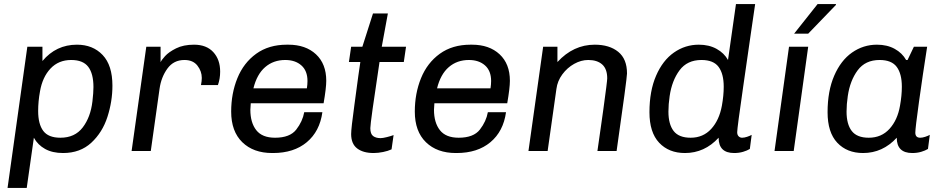

<svg xmlns="http://www.w3.org/2000/svg" viewBox="-20 -740 4641 941"><path d="M531 -320Q531 -243 506.5 -167Q482 -91 427.5 -40.5Q373 10 289 10Q237 10 201 -10Q165 -30 146 -65L111 181H17L114 -511H188V-441Q255 -521 357 -521Q435 -521 483 -470.5Q531 -420 531 -320ZM176 -292Q167 -243 167 -196Q167 -132 192 -98.5Q217 -65 276 -65Q347 -65 385.5 -115.5Q424 -166 433 -243Q438 -286 438 -313Q438 -379 412.5 -412.5Q387 -446 329 -446Q267 -446 227.5 -404Q188 -362 176 -292Z M1059 -389Q1059 -354 1048 -323H965Q969 -343 969 -358Q969 -391 947.5 -418.5Q926 -446 884 -446Q831 -446 800.5 -404Q770 -362 762 -305L719 0H625L697 -511H767V-435Q771 -445 789 -465Q807 -485 843 -503Q879 -521 931 -521Q992 -521 1025.5 -484.5Q1059 -448 1059 -389Z M1579 -344Q1579 -309 1566 -234H1209Q1207 -212 1207 -202Q1207 -139 1236 -102Q1265 -65 1328 -65Q1401 -65 1432 -105Q1463 -145 1471 -190H1560Q1547 -96 1483.5 -43Q1420 10 1318 10H1314Q1222 10 1167.5 -43Q1113 -96 1113 -193Q1113 -282 1143.5 -357Q1174 -432 1235.5 -476.5Q1297 -521 1386 -521H1393Q1478 -521 1528.5 -474Q1579 -427 1579 -344ZM1222 -307H1484Q1487 -327 1487 -343Q1487 -393 1457 -419.5Q1427 -446 1378 -446Q1320 -446 1279.5 -411Q1239 -376 1222 -307Z M1881 -674 1851 -511H1970L1959 -436H1840Q1795 -139 1795 -112Q1795 -83 1809 -73Q1823 -63 1845 -63Q1856 -63 1876 -68Q1896 -73 1909 -78L1899 -8Q1882 0 1857.5 5Q1833 10 1811 10Q1760 10 1730.5 -12.5Q1701 -35 1701 -83Q1701 -110 1717 -226Q1733 -342 1736 -367L1746 -436H1690L1701 -511H1756L1808 -674Z M2479 -344Q2479 -309 2466 -234H2109Q2107 -212 2107 -202Q2107 -139 2136 -102Q2165 -65 2228 -65Q2301 -65 2332 -105Q2363 -145 2371 -190H2460Q2447 -96 2383.5 -43Q2320 10 2218 10H2214Q2122 10 2067.5 -43Q2013 -96 2013 -193Q2013 -282 2043.5 -357Q2074 -432 2135.5 -476.5Q2197 -521 2286 -521H2293Q2378 -521 2428.5 -474Q2479 -427 2479 -344ZM2122 -307H2384Q2387 -327 2387 -343Q2387 -393 2357 -419.5Q2327 -446 2278 -446Q2220 -446 2179.5 -411Q2139 -376 2122 -307Z M3053 -380Q3053 -357 3002 0H2908Q2919 -77 2926 -126Q2933 -175 2937 -204Q2956 -342 2956 -356Q2956 -402 2931.5 -424Q2907 -446 2863 -446Q2828 -446 2794 -427Q2760 -408 2736 -375.5Q2712 -343 2707 -304L2664 0H2570L2642 -511H2712V-436Q2790 -521 2895 -521Q2967 -521 3010 -486Q3053 -451 3053 -380Z M3548 -446 3587 -720H3681L3660 -576Q3652 -520 3622.5 -316Q3593 -112 3593 -92Q3593 -79 3600 -72Q3607 -65 3617 -65Q3628 -65 3641.5 -69.5Q3655 -74 3664 -79L3655 -10Q3642 -2 3622 4Q3602 10 3578 10Q3502 10 3502 -65Q3433 10 3337 10Q3258 10 3210.5 -40.5Q3163 -91 3163 -190Q3163 -294 3195.5 -369Q3228 -444 3283 -482.5Q3338 -521 3405 -521Q3455 -521 3492 -500.5Q3529 -480 3548 -446ZM3262 -269Q3256 -229 3256 -193Q3256 -131 3281.5 -98Q3307 -65 3365 -65Q3426 -65 3465.5 -108Q3505 -151 3518 -222Q3527 -272 3527 -315Q3527 -378 3502 -412Q3477 -446 3418 -446Q3348 -446 3310.5 -395.5Q3273 -345 3262 -269Z M3941 -511 3870 0H3776L3847 -511ZM4077 -720V-716L3941 -575H3872L3987 -720Z M4421 -446H4428L4459 -511H4524Q4502 -371 4484 -241Q4466 -111 4466 -90Q4466 -65 4490 -65Q4501 -65 4514.5 -69.5Q4528 -74 4537 -79L4528 -10Q4515 -2 4495 4Q4475 10 4451 10Q4375 10 4375 -65Q4306 10 4210 10Q4131 10 4083.5 -40.5Q4036 -91 4036 -190Q4036 -294 4068.5 -369Q4101 -444 4156 -482.5Q4211 -521 4278 -521Q4328 -521 4365 -500.5Q4402 -480 4421 -446ZM4135 -269Q4129 -229 4129 -193Q4129 -131 4154.5 -98Q4180 -65 4238 -65Q4300 -65 4339.5 -108.5Q4379 -152 4391 -222Q4400 -272 4400 -315Q4400 -378 4375 -412Q4350 -446 4291 -446Q4221 -446 4183.5 -395.5Q4146 -345 4135 -269Z"/></svg>

Font: Chivo
Style: Italic
Weight: 400
Italic angle: -8.05°
Designer: Hector Gatti
Foundry: Omnibus-Type
Version: Version 1.007